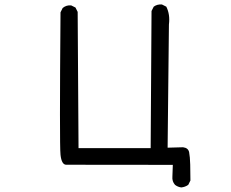

<svg xmlns="http://www.w3.org/2000/svg" viewBox="-20 -739 1040 863"><path d="M794.9 103.5Q779.3 101.6 766.6 91.8Q752.9 76.2 754.9 54.7L756.8 2Q297.9 2 277.3 1.5Q256.8 1 252 -43Q247.1 -86.9 252 -683.6L261.7 -703.1Q278.3 -716.8 299.8 -714.8L319.3 -705.1L329.1 -685.5L333 -73.2H657.2L661.1 -689.5L670.9 -709Q686.5 -720.7 708 -718.8L727.5 -709Q745.1 -673.8 739.3 -628.9L733.4 -75.2L802.7 -77.1Q826.2 -74.2 830.1 -54.7Q834 -35.2 835 1Q835.9 37.1 835.9 72.3L826.2 91.8Q812.5 101.6 794.9 103.5Z"/></svg>

Font: JasonHandwriting2
Style: Regular
Weight: 400
Version: Version 1.05.10